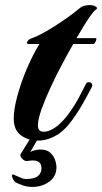

<svg xmlns="http://www.w3.org/2000/svg" viewBox="-20 -545 402 755"><path d="M128 8Q92 8 63 -12.5Q34 -33 34 -79Q34 -115 48 -167Q62 -219 85 -273.5Q108 -328 135 -372H92Q86 -372 86 -377Q86 -381 91 -386.5Q96 -392 103 -394Q119 -399 144.5 -412.5Q170 -426 198 -444Q226 -462 251 -480Q276 -498 291 -511Q300 -519 310.5 -522Q321 -525 331 -525Q348 -525 357 -519Q366 -513 357 -507Q349 -502 335 -482Q321 -462 306.5 -438Q292 -414 281 -395H357Q359 -395 359 -392Q359 -387 355 -379.5Q351 -372 347 -372H268Q248 -337 224 -292Q200 -247 178.5 -200.5Q157 -154 143 -114.5Q129 -75 129 -52Q129 -27 152 -27Q176 -27 206 -50Q231 -71 253 -102Q274 -131 290.5 -162Q307 -193 318 -215Q322 -222 329 -222Q336 -222 340.5 -216.5Q345 -211 341 -203Q326 -173 303 -133Q280 -93 254 -60Q233 -34 213 -20Q194 -7 172.5 0.5Q151 8 128 8ZM108 190Q88 190 71.5 184.5Q55 179 41 172Q36 168 31.5 160Q27 152 27 145.5Q27 139 34 142Q56 151 64.5 155Q73 159 81 159Q115 159 129 147.5Q143 136 143 116Q143 86 109 86Q98 86 88 88Q77 90 67 79Q57 68 61 61L97 3Q103 0 114 0Q125 0 128 3L99 53Q105 49 116 46Q127 43 139 43Q163 43 176.5 54.5Q190 66 196 82.5Q202 99 202 113Q202 148 174 169Q146 190 108 190Z"/></svg>

Font: Praise
Style: Regular
Weight: 400
Designer: Robert E. Leuschke
Foundry: Robert E. Leuschke
Version: Version 1.100; ttfautohint (v1.8.3)